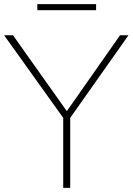

<svg xmlns="http://www.w3.org/2000/svg" viewBox="-29 -911 643 931"><path d="M594 -740 311.5 -339.5V0H277.5V-339.5L-9 -740H34L295 -372L553 -740ZM152 -861.5V-891H437V-861.5Z"/></svg>

Font: Encode Sans Semi Expanded Thin
Style: Regular
Weight: 250
Width: 6
Designer: Multiple Designers
Foundry: Impallari Type
Version: Version 2.000